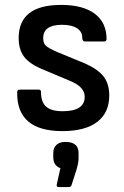

<svg xmlns="http://www.w3.org/2000/svg" viewBox="-20 -522 507 782"><path d="M234 12Q47 12 50 -147Q50 -157 61 -157H138Q147 -157 147 -147Q147 -106 168 -87.5Q189 -69 235 -69Q325 -69 325 -128Q325 -167 269 -191L155 -239Q101 -261 78.5 -290.5Q56 -320 56 -367Q56 -502 229 -502Q318 -502 366 -466Q414 -430 414 -363Q414 -353 403 -353H326Q315 -353 315 -369Q315 -393 293.5 -407Q272 -421 233 -421Q156 -421 156 -367Q156 -346 166.5 -336Q177 -326 211 -311L325 -264Q378 -241 401.5 -211Q425 -181 425 -133Q425 -63 376 -25.5Q327 12 234 12ZM218 240Q210 240 211 230L226 163Q197 152 197 119V101Q197 80 210 68Q223 56 246 56Q300 56 300 101V120Q300 134 297.5 146Q295 158 291 171L271 233Q268 240 260 240Z"/></svg>

Font: Sofia Sans SemiBold
Style: Regular
Weight: 600
Designer: Botio Nikoltchev, Ani Petrova
Foundry: lettersoup
Version: Version 4.101; ttfautohint (v1.8.4.7-5d5b)